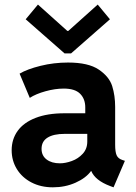

<svg xmlns="http://www.w3.org/2000/svg" viewBox="-20 -800 586 828"><path d="M30.3 -152.3Q30.3 -199.7 56.2 -235.6Q82 -271.5 133.3 -291.5Q184.6 -311.5 257.8 -311.5H347.7V-336.9Q347.7 -373.5 325.4 -395.8Q303.2 -418 254.9 -418Q217.8 -418 176.3 -406.5Q134.8 -395 108.4 -377.9L64.5 -482.4Q97.7 -502 154.8 -516.1Q211.9 -530.3 273.4 -530.3Q361.3 -530.3 406.2 -499.8Q451.2 -469.2 463.9 -428.5Q476.6 -387.7 476.6 -338.9V-175.8Q476.6 -145 482.9 -130.6Q489.3 -116.2 506.8 -110.4L518.6 -106.4L469.7 7.8L454.1 2Q390.6 -22 373.5 -62.5H372.6Q350.6 -32.2 305.9 -12.2Q261.2 7.8 208 7.8Q156.2 7.8 115.7 -13.2Q75.2 -34.2 52.7 -70.8Q30.3 -107.4 30.3 -152.3ZM238.3 -95.7Q262.2 -95.7 289.8 -105.7Q317.4 -115.7 336.9 -137Q356.4 -158.2 356.4 -189.5V-222.7H258.8Q210.9 -222.7 185.1 -206.5Q159.2 -190.4 159.2 -158.2Q159.2 -128.9 180.9 -112.3Q202.6 -95.7 238.3 -95.7ZM270.5 -666.5H274.4L401.4 -780.3L454.1 -716.8L286.6 -569.8H258.3L90.8 -716.8L143.6 -780.3Z"/></svg>

Font: Reddit Sans
Style: Bold
Weight: 700
Designer: Stephen Hutchings
Foundry: Reddit
Version: Version 1.013